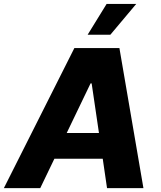

<svg xmlns="http://www.w3.org/2000/svg" viewBox="-42 -977 834 997"><path d="M665.5 -956.7H511.7L413 -796.5H530.9ZM513.8 0H702.8L578.1 -727.3H344.1L-22 0H166.9L240.4 -152.7H491.5ZM304.3 -286.2 428.3 -544H433.9L471.9 -286.2Z"/></svg>

Font: TID UI Extra Bold
Style: Italic
Weight: 800
Italic angle: -9.39999°
Designer: The TID Project Authors
Foundry: Bakken & Bæck
Version: Version 1.001;hotconv 1.0.109;makeotfexe 2.5.65596